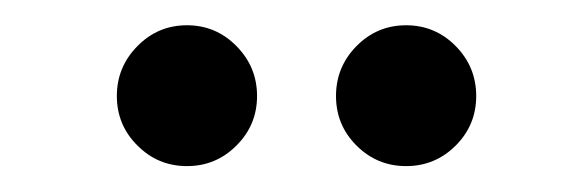

<svg xmlns="http://www.w3.org/2000/svg" viewBox="-20 -975 464 152"><path d="M262.2 -859.8Q246 -876 246 -899Q246 -922 262.2 -938.5Q278.5 -955 301.5 -955Q324.5 -955 340.8 -938.5Q357 -922 357 -899Q357 -876 340.8 -859.8Q324.5 -843.5 301.5 -843.5Q278.5 -843.5 262.2 -859.8ZM88.8 -859.8Q72.5 -876 72.5 -899Q72.5 -922 88.8 -938.5Q105 -955 128 -955Q151 -955 167.2 -938.5Q183.5 -922 183.5 -899Q183.5 -876 167.2 -859.8Q151 -843.5 128 -843.5Q105 -843.5 88.8 -859.8Z"/></svg>

Font: Bodoni* 16pt Medium
Style: Regular
Weight: 500
Version: Version 2.3